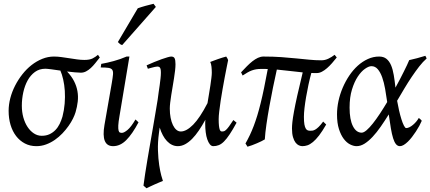

<svg xmlns="http://www.w3.org/2000/svg" viewBox="-20 -758 2291 1022"><path d="M286.6 -406.2Q284.7 -406.2 287.6 -404.8Q286.6 -405.8 286.6 -406.2ZM312.5 -137.2Q321.3 -171.4 324.2 -206.5Q327.1 -241.7 325 -274.2Q322.8 -306.6 316.4 -334.7Q310.1 -362.8 301.3 -382.3Q274.4 -386.2 252.4 -389.2Q230.5 -392.1 221.2 -392.1Q189.5 -392.1 166 -375Q142.6 -357.9 127.2 -330.1Q111.8 -302.2 104 -266.8Q96.2 -231.4 96.2 -194.8Q96.2 -162.1 104.2 -133.1Q112.3 -104 126.7 -82.3Q141.1 -60.5 160.4 -47.9Q179.7 -35.2 202.1 -35.2Q225.6 -35.2 243.4 -43.5Q261.2 -51.8 274.9 -65.9Q288.6 -80.1 297.6 -98.6Q306.6 -117.2 312.5 -137.2ZM511.2 -452.1Q499 -436.5 487.3 -421.9Q475.6 -407.2 463.4 -396Q451.2 -384.8 438 -377.9Q424.8 -371.1 410.2 -371.1Q397.5 -371.1 378.2 -373Q358.9 -375 336.9 -377.4Q361.3 -351.6 374.5 -325.4Q387.7 -299.3 392.3 -272.2Q397 -245.1 393.8 -217.3Q390.6 -189.5 382.3 -161.1Q377.9 -146 368.4 -126.7Q358.9 -107.4 344.7 -87.4Q330.6 -67.4 312.3 -48.1Q293.9 -28.8 272.2 -13.7Q250.5 1.5 225.6 10.7Q200.7 20 173.8 20Q139.6 20 112.3 5.6Q85 -8.8 65.7 -33.9Q46.4 -59.1 36.1 -93.5Q25.9 -127.9 25.9 -168Q25.9 -201.2 34.9 -235.6Q43.9 -270 60.3 -302Q76.7 -334 98.9 -362.3Q121.1 -390.6 147.9 -411.6Q174.8 -432.6 205.1 -444.8Q235.4 -457 267.1 -457Q286.6 -457 307.4 -454.1Q328.1 -451.2 348.9 -448Q369.6 -444.8 389.9 -441.9Q410.2 -439 429.2 -439Q457 -439 472.9 -447Q488.8 -455.1 501.5 -466.3Z M717.3 -106.9Q684.6 -44.9 652.3 -12.5Q620.1 20 582 20Q516.6 20 536.1 -92.8L575.2 -316.9Q580.1 -345.2 581.5 -361.8Q583 -378.4 577.4 -386.5Q571.8 -394.5 557.4 -396.7Q543 -398.9 516.1 -398.9L519 -418Q549.8 -423.3 585.7 -433.1Q621.6 -442.9 653.8 -457H668.9L616.2 -141.1Q610.4 -108.4 609.6 -90.3Q608.9 -72.3 611.1 -63.5Q613.3 -54.7 618.2 -52.7Q623 -50.8 628.9 -50.8Q640.1 -50.8 658.9 -66.4Q677.7 -82 701.2 -122.1ZM630.4 -518.1Q623 -520.5 618.9 -523.4Q614.7 -526.4 607.4 -534.2L713.4 -713.9Q721.2 -716.8 731.9 -720.2Q742.7 -723.6 754.2 -726.8Q765.6 -730 777.1 -732.7Q788.6 -735.4 797.4 -737.8L809.6 -721.2Z M1239.3 -105Q1218.8 -67.4 1202.6 -43.2Q1186.5 -19 1172.4 -4.9Q1158.2 9.3 1144.3 14.6Q1130.4 20 1115.2 20Q1105 20 1096.9 10Q1088.9 0 1083.3 -16.4Q1077.6 -32.7 1075 -54.2Q1072.3 -75.7 1072.3 -99.1Q1072.3 -104 1072.5 -109.4Q1072.8 -114.7 1073.2 -120.6Q1056.2 -89.4 1038.6 -63.5Q1021 -37.6 1002.7 -19Q984.4 -0.5 965.3 9.8Q946.3 20 926.3 20Q910.2 20 895.5 12.9Q880.9 5.9 868.7 -7.1Q856.4 -20 846.7 -38.3Q836.9 -56.6 830.1 -79.1Q829.1 -72.3 828.1 -65.4Q827.1 -58.6 826.2 -50.8Q819.3 -0.5 820.8 43.2Q822.3 86.9 827.4 120.6Q832.5 154.3 838.6 176.5Q844.7 198.7 847.2 205.1Q839.8 208 827.6 213.1Q815.4 218.3 802.2 224.1Q789.1 230 777.3 235.6Q765.6 241.2 759.8 244.1L743.7 230Q747.1 202.1 752.7 166.5Q758.3 130.9 764.9 90.8Q771.5 50.8 779.1 8.3Q786.6 -34.2 793.7 -75.9Q800.8 -117.7 807.4 -156.5Q814 -195.3 819.3 -228Q821.3 -247.1 824.5 -266.8Q827.6 -286.6 830.1 -305.2Q832.5 -323.7 834.5 -340.8Q836.4 -357.9 836.4 -371.1Q836.4 -382.3 835 -388.9Q833.5 -395.5 830.8 -398.7Q828.1 -401.9 824.7 -402.8Q821.3 -403.8 817.4 -403.8Q813 -403.8 804.4 -401.9Q795.9 -399.9 787.6 -397.7Q779.3 -395.5 767.1 -392.1L760.3 -410.2Q780.8 -419.4 801.5 -428Q822.3 -436.5 840.3 -442.9Q858.4 -449.2 871.8 -453.1Q885.3 -457 891.1 -457Q904.8 -457 909.4 -447.8Q914.1 -438.5 914.1 -416Q914.1 -401.9 911.9 -382.3Q909.7 -362.8 906.2 -341.1Q902.8 -319.3 898.9 -296.4Q895 -273.4 891.6 -252Q888.2 -230.5 886 -211.9Q883.8 -193.4 883.8 -180.2Q883.8 -153.3 888.2 -130.9Q892.6 -108.4 900.4 -92.3Q908.2 -76.2 918.9 -67.1Q929.7 -58.1 942.4 -58.1Q972.2 -58.1 1008.1 -94.2Q1043.9 -130.4 1084.5 -209Q1088.4 -233.4 1092.5 -257.6Q1096.7 -281.7 1099.9 -303.5Q1103 -325.2 1105.2 -342.8Q1107.4 -360.4 1107.4 -371.1Q1107.4 -386.7 1105.7 -402.8Q1104 -418.9 1099.1 -428.2Q1107.9 -431.6 1118.4 -435.5Q1128.9 -439.5 1140.1 -443.4Q1151.4 -447.3 1162.6 -450.9Q1173.8 -454.6 1184.1 -457Q1188 -451.7 1190.4 -447Q1192.9 -442.4 1194.3 -438Q1191.4 -423.8 1186.5 -399.4Q1181.6 -375 1176 -345.5Q1170.4 -315.9 1164.8 -283.7Q1159.2 -251.5 1154.5 -221.2Q1149.9 -190.9 1147 -165.5Q1144 -140.1 1144 -124Q1144 -102.1 1145.5 -88.9Q1147 -75.7 1149.4 -68.8Q1151.9 -62 1155 -60.1Q1158.2 -58.1 1162.1 -58.1Q1167 -58.1 1171.6 -59.3Q1176.3 -60.5 1182.9 -66.4Q1189.5 -72.3 1198.7 -84.7Q1208 -97.2 1222.2 -119.1Z M1589.4 20Q1580.6 20 1570.8 15.6Q1561 11.2 1553 0.7Q1544.9 -9.8 1539.6 -28.1Q1534.2 -46.4 1534.2 -74.2Q1534.2 -88.4 1536.4 -108.9Q1538.6 -129.4 1544.7 -163.3Q1550.8 -197.3 1562 -247.8Q1573.2 -298.3 1591.3 -372.6Q1557.1 -376 1524.2 -380.1Q1491.2 -384.3 1453.6 -387.7Q1443.4 -342.8 1433.1 -292Q1422.9 -241.2 1413.8 -191.4Q1404.8 -141.6 1398.2 -95.9Q1391.6 -50.3 1389.6 -16.1Q1382.8 -11.7 1371.6 -6.3Q1360.4 -1 1347.7 4.6Q1335 10.3 1321.5 15.1Q1308.1 20 1297.4 22.9Q1296.4 21 1293.7 16.8Q1291 12.7 1289.1 9.5Q1287.1 6.3 1286.6 5.9Q1299.3 -16.6 1310.1 -39.3Q1320.8 -62 1330.6 -87.6Q1340.3 -113.3 1349.4 -142.8Q1358.4 -172.4 1367.4 -208.7Q1376.5 -245.1 1385.7 -290Q1395 -335 1405.3 -390.6Q1397 -391.1 1388.2 -391.1H1370.6Q1356 -391.1 1344 -389.2Q1332 -387.2 1320.6 -383.1Q1309.1 -378.9 1297.4 -372.1Q1285.6 -365.2 1271.5 -356L1263.2 -373Q1278.8 -389.6 1293.9 -405Q1309.1 -420.4 1323.7 -431.9Q1338.4 -443.4 1353 -450.2Q1367.7 -457 1382.3 -457Q1435.1 -457 1478 -453.9Q1521 -450.7 1557.9 -447Q1594.7 -443.4 1627 -440.2Q1659.2 -437 1690.4 -437Q1710 -437 1727.8 -445.6Q1745.6 -454.1 1761.2 -466.3L1772.5 -452.1Q1760.3 -436.5 1747.1 -421.6Q1733.9 -406.7 1720.5 -395Q1707 -383.3 1693.4 -376.2Q1679.7 -369.1 1666.5 -369.1H1651.4Q1644 -369.1 1637.2 -369.6Q1628.9 -339.4 1621.8 -306.4Q1614.7 -273.4 1609.4 -241.9Q1604 -210.4 1600.8 -182.9Q1597.7 -155.3 1597.7 -136.2Q1597.7 -110.4 1600.3 -95.7Q1603 -81.1 1607.7 -73.5Q1612.3 -65.9 1618.4 -64Q1624.5 -62 1631.3 -62Q1637.2 -62 1643.3 -62.7Q1649.4 -63.5 1657.5 -67.9Q1665.5 -72.3 1676 -82.3Q1686.5 -92.3 1700.2 -110.8L1716.3 -95.2Q1695.8 -59.6 1678.5 -37.1Q1661.1 -14.6 1645.8 -2Q1630.4 10.7 1616.7 15.4Q1603 20 1589.4 20Z M1905.3 -51.8Q1916 -51.8 1931.4 -64.9Q1946.8 -78.1 1964.6 -100.6Q1982.4 -123 2002 -152.6Q2021.5 -182.1 2041 -214.8Q2036.1 -250.5 2030 -284.9Q2023.9 -319.3 2014.4 -346.2Q2004.9 -373 1991 -389.4Q1977.1 -405.8 1957 -405.8Q1942.9 -405.8 1922.9 -391.8Q1902.8 -377.9 1884.5 -350.3Q1866.2 -322.8 1853.5 -281.5Q1840.8 -240.2 1840.8 -185.1Q1840.8 -121.6 1858.4 -86.7Q1876 -51.8 1905.3 -51.8ZM2251 -446.8Q2231 -429.2 2211.4 -404.1Q2191.9 -378.9 2172.1 -349.6Q2152.3 -320.3 2132.8 -287.6Q2113.3 -254.9 2093.8 -221.7Q2098.1 -196.8 2104 -170.9Q2109.9 -145 2116.5 -124Q2123 -103 2129.9 -89.6Q2136.7 -76.2 2142.1 -76.2Q2149.9 -76.2 2159.4 -80.8Q2168.9 -85.4 2178.2 -93.3Q2187.5 -101.1 2195.6 -110.6Q2203.6 -120.1 2209 -129.9Q2215.3 -126 2218.3 -122.6Q2221.2 -119.1 2225.1 -115.2Q2219.7 -102.5 2211.7 -87.6Q2203.6 -72.8 2193.8 -57.9Q2184.1 -43 2173.1 -28.8Q2162.1 -14.6 2151.1 -3.9Q2140.1 6.8 2129.2 13.4Q2118.2 20 2108.9 20Q2096.7 20 2087.9 9.5Q2079.1 -1 2072.5 -22.2Q2065.9 -43.5 2060.5 -75.2Q2055.2 -106.9 2049.3 -148.9Q2027.8 -114.3 2006.3 -83.5Q1984.9 -52.7 1963.4 -29.8Q1941.9 -6.8 1920.7 6.6Q1899.4 20 1877.9 20Q1861.8 20 1843.5 10.7Q1825.2 1.5 1809.8 -18.8Q1794.4 -39.1 1784.2 -71Q1773.9 -103 1773.9 -148.9Q1773.9 -184.1 1781.7 -220.5Q1789.6 -256.8 1804.2 -291Q1818.8 -325.2 1839.1 -355.5Q1859.4 -385.7 1884.3 -408.2Q1909.2 -430.7 1938 -443.8Q1966.8 -457 1998 -457Q2022 -457 2037.1 -444.8Q2052.2 -432.6 2061.5 -410.9Q2070.8 -389.2 2075.9 -358.6Q2081.1 -328.1 2085 -291.5Q2097.7 -314.5 2108.9 -336.2Q2120.1 -357.9 2129.6 -377Q2139.2 -396 2146.5 -411.6Q2153.8 -427.2 2158.2 -438Q2179.2 -442.4 2200.2 -448.2Q2221.2 -454.1 2244.1 -460.9Q2247.1 -455.6 2248.3 -452.9Q2249.5 -450.2 2251 -446.8Z"/></svg>

Font: Akkhara
Style: Italic
Weight: 400
Italic angle: -7°
Designer: J. Victor Gaultney
Version: Version 1.00 June 13, 2006, initial release